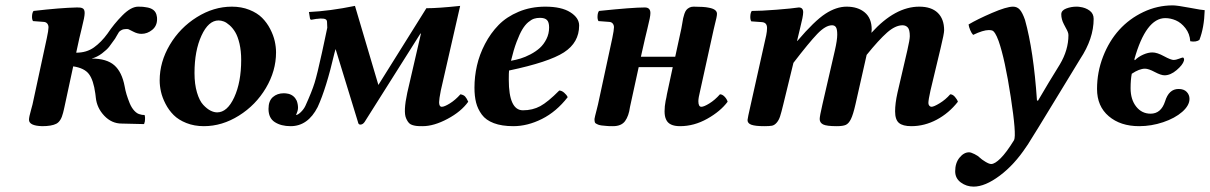

<svg xmlns="http://www.w3.org/2000/svg" viewBox="-20 -464 4544 721"><path d="M511.2 -336.9Q496.1 -336.9 480.5 -345.2Q464.8 -353.5 462.9 -354Q460.9 -355 454.1 -355Q443.8 -355 436.8 -351.3Q429.7 -347.7 426.8 -343.8Q423.8 -339.8 419.2 -331.1Q414.6 -322.3 412.1 -318.8Q398.9 -299.8 390.1 -288.6Q381.3 -277.3 363 -263.4Q344.7 -249.5 324.2 -244.1Q380.4 -244.1 409.2 -219Q438 -193.8 448.2 -139.2Q450.7 -124.5 455.3 -109.1Q460 -93.8 467 -76.4Q474.1 -59.1 484.9 -47.6Q495.6 -36.1 507.8 -34.2Q511.7 -32.2 522.9 -32.2Q525.9 -24.4 523.9 -7.8Q522 0 521 2L437 0Q399.4 0 371.6 -29.3Q343.8 -58.6 339.8 -97.2Q339.4 -99.6 338.9 -105Q338.4 -110.4 337.9 -112.8Q331.1 -163.1 314 -185.8Q296.9 -208.5 254.9 -214.8L222.2 -63Q221.2 -59.1 219.5 -51Q217.8 -43 216.8 -40Q209 -8.3 191.4 0.7Q173.8 9.8 138.2 9.8Q88.9 8.3 88.9 -14.2Q88.9 -19.5 90.8 -28.6Q92.8 -37.6 96.7 -51.8Q100.6 -65.9 102.1 -71.8L155.8 -320.8Q162.1 -350.1 162.1 -360.8V-361.8Q162.1 -369.6 157.5 -375.5Q152.8 -381.3 144 -381.8L104 -384.8Q99.6 -391.1 100.3 -404.1Q101.1 -417 106 -422.9Q206.1 -434.6 269 -436Q276.9 -436 281 -435.5Q285.2 -435.1 289.6 -433.1Q293.9 -431.2 295.9 -426.8Q297.9 -422.4 297.9 -415Q297.9 -407.2 295.2 -393.8Q292.5 -380.4 286.4 -355.5Q280.3 -330.6 277.8 -319.8L266.1 -266.1Q305.2 -266.1 332.8 -285.9Q360.4 -305.7 383.8 -337.9Q407.7 -374 439.9 -406.5Q472.2 -439 499 -439Q519 -439 526.9 -437Q564.9 -432.6 568.8 -402.8Q569.8 -399.9 569.8 -392.1Q569.8 -366.7 551.5 -351.8Q533.2 -336.9 511.2 -336.9Z M800.8 -387.2Q762.7 -387.2 736.6 -330.3Q710.4 -273.4 710.4 -189.9Q710.4 -147.9 719.7 -116.7Q729 -85.4 743.2 -70.3Q757.3 -55.2 770.5 -48.6Q783.7 -42 795.4 -42Q833.5 -42 859.6 -98.6Q885.7 -155.3 885.7 -238.8Q885.7 -272.9 879.4 -300Q873 -327.1 863.5 -343Q854 -358.9 842 -369.4Q830.1 -379.9 820.1 -383.5Q810.1 -387.2 800.8 -387.2ZM745.6 9.8Q709.5 9.8 679.9 -2Q650.4 -13.7 632.1 -32Q613.8 -50.3 601.6 -74Q589.4 -97.7 584.5 -119.6Q579.6 -141.6 579.6 -162.1Q579.6 -231.4 617.7 -295.7Q655.8 -359.9 719 -399.4Q782.2 -439 850.6 -439Q886.7 -439 916.3 -427.2Q945.8 -415.5 964.1 -397.2Q982.4 -378.9 994.6 -355.2Q1006.8 -331.5 1011.7 -309.6Q1016.6 -287.6 1016.6 -267.1Q1016.6 -197.8 978.5 -133.5Q940.4 -69.3 877.2 -29.8Q814 9.8 745.6 9.8Z M1127 -66.9Q1151.4 -120.6 1161.4 -153.1Q1171.4 -185.5 1189 -266.1Q1192.4 -281.2 1199 -312.7Q1205.6 -344.2 1209 -359.9L1208 -382.8Q1207.5 -392.1 1195.8 -393.8Q1184.1 -395.5 1169.9 -393.1H1168L1150.9 -390.1Q1145.5 -388.7 1144 -395L1140.1 -418.9Q1217.3 -422.4 1313 -441.9L1400.9 -145L1581.1 -433.1Q1624.5 -433.1 1708 -441.9L1635.3 -124Q1628.9 -91.3 1628.9 -80.1Q1628.9 -63 1639.2 -63Q1648.9 -63 1669.4 -75.7Q1689.9 -88.4 1709 -109.9Q1720.7 -107.9 1726.6 -101.6Q1732.4 -95.2 1738.3 -82Q1711.9 -44.9 1660.6 -17.6Q1609.4 9.8 1566.9 9.8Q1549.8 9.8 1543 8.8Q1525.4 6.3 1518.1 0Q1510.7 -6.3 1504.9 -20Q1494.1 -44.4 1509.3 -115.2L1561 -338.9L1558.1 -336.9L1349.1 -5.9Q1342.3 3.9 1333 3.9Q1325.7 3.9 1324.2 -5.9L1240.2 -279.8L1236.3 -266.1Q1205.1 -131.8 1172.9 -62Q1136.2 9.8 1071.3 9.8Q1035.6 9.8 1012 -5.4Q988.3 -20.5 988.3 -55.2Q988.3 -85 1004.6 -99.4Q1021 -113.8 1045.9 -113.8Q1053.2 -113.8 1063 -111.8Q1084.5 -106.4 1094.2 -85.9Q1099.1 -72.8 1099.1 -59.1Q1099.1 -53.7 1097.2 -46.9Q1095.2 -40 1093.3 -36.1L1091.3 -32.2Q1098.6 -32.2 1109.9 -43.2Q1121.1 -54.2 1127 -66.9Z M2042 -360.8Q2042 -380.9 2033.9 -388.9Q2025.9 -397 2007.8 -397Q1995.6 -397 1985.6 -393.8Q1975.6 -390.6 1963.6 -380.6Q1951.7 -370.6 1941.4 -353.5Q1931.2 -336.4 1919.9 -306.6Q1908.7 -276.9 1898.9 -235.8Q1916.5 -238.8 1934.3 -244.1Q1952.1 -249.5 1972.2 -260Q1992.2 -270.5 2007.1 -283.9Q2022 -297.4 2032 -317.4Q2042 -337.4 2042 -360.8ZM1891.6 -199.2Q1890.6 -191.4 1890.6 -165Q1890.6 -49.8 1943.8 -49.8Q1980 -49.8 2008.8 -65.4Q2037.6 -81.1 2080.1 -124Q2088.9 -124 2098.4 -116Q2107.9 -107.9 2111.8 -99.1Q2069.3 -44.4 2015.1 -17.3Q1960.9 9.8 1907.7 9.8Q1864.3 9.8 1834.5 -1.5Q1804.7 -12.7 1789.3 -33.7Q1773.9 -54.7 1767.8 -78.9Q1761.7 -103 1761.7 -134.8Q1761.7 -176.3 1771 -217.5Q1780.3 -258.8 1801.3 -299.1Q1822.3 -339.4 1852.3 -370.1Q1882.3 -400.9 1927.7 -419.9Q1973.1 -439 2027.8 -439Q2088.4 -439 2121.6 -418Q2154.8 -397 2154.8 -368.2Q2154.8 -304.2 2097.7 -267.3Q2040.5 -230.5 1891.6 -199.2Z M2225.6 -71.8 2279.3 -320.8Q2285.6 -351.1 2285.6 -361.8Q2285.6 -369.6 2281 -375.5Q2276.4 -381.3 2267.6 -381.8L2227.5 -384.8Q2223.1 -391.1 2223.9 -404.1Q2224.6 -417 2229.5 -422.9Q2355 -436 2401.4 -436Q2422.4 -436 2422.4 -415Q2422.4 -407.2 2419.7 -393.8Q2417 -380.4 2410.9 -355.5Q2404.8 -330.6 2402.3 -319.8L2386.7 -251H2515.6L2538.6 -356.9Q2540 -363.3 2542 -376Q2543.9 -388.7 2545.4 -395.5Q2546.9 -402.3 2550 -411.9Q2553.2 -421.4 2557.4 -426.5Q2561.5 -431.6 2568.4 -435.3Q2575.2 -439 2584.5 -439Q2624 -439 2641.6 -435.1Q2672.4 -429.7 2672.4 -412.1Q2672.4 -406.7 2670.2 -396.2Q2668 -385.7 2664.3 -371.6Q2660.6 -357.4 2659.7 -352.1L2609.4 -124Q2602.5 -96.2 2602.5 -84Q2602.5 -63 2613.8 -63Q2623.5 -63 2644 -75.7Q2664.6 -88.4 2683.6 -109.9Q2692.4 -109.9 2700.9 -101.1Q2709.5 -92.3 2712.4 -82Q2685.5 -45.9 2636 -18.1Q2586.4 9.8 2533.7 9.8Q2492.2 9.8 2481.4 -15.1Q2475.6 -26.9 2475.6 -45.9Q2475.6 -64.9 2479.5 -85Q2482.9 -99.1 2484.4 -109.9L2506.3 -211.9H2378.4L2345.7 -62Q2341.3 -28.8 2327.4 -9.5Q2313.5 9.8 2281.7 9.8Q2263.2 9.8 2256.3 8.8Q2235.8 7.8 2225.8 3.9Q2215.8 0 2214.1 -4.2Q2212.4 -8.3 2212.4 -17.1Q2212.4 -19 2214.8 -28.8Q2217.3 -38.6 2220.7 -52Q2224.1 -65.4 2225.6 -71.8Z M2975.1 -318.8 2973.1 -310.1H2974.1Q3038.6 -385.7 3079.6 -412.4Q3120.6 -439 3159.2 -439Q3201.7 -439 3227.5 -417.2Q3253.4 -395.5 3253.4 -353Q3253.4 -346.7 3252.4 -340.8Q3341.3 -439 3432.1 -439Q3477.5 -439 3501.5 -415.8Q3525.4 -392.6 3525.4 -350.1Q3525.4 -337.9 3512.2 -283.2L3474.1 -124Q3466.3 -88.9 3466.3 -77.1Q3466.3 -71.3 3469.7 -67.1Q3473.1 -63 3478 -63Q3486.8 -63 3508.8 -76.4Q3530.8 -89.8 3548.3 -109.9Q3557.6 -109.9 3565.9 -100.3Q3574.2 -90.8 3577.1 -82Q3543.5 -39.1 3497.6 -14.6Q3451.7 9.8 3402.3 9.8Q3370.1 9.8 3355.7 -2.4Q3341.3 -14.6 3341.3 -45.9Q3341.3 -75.7 3350.1 -115.2L3387.2 -274.9Q3396.5 -315.4 3396.5 -328.1Q3396.5 -352.5 3388.9 -360.8Q3381.3 -369.1 3369.1 -369.1Q3342.3 -369.1 3311 -341.6Q3279.8 -314 3234.4 -257.8L3192.4 -71.8Q3183.6 -33.2 3175.3 -16.6Q3167 0 3156.2 4.9Q3145.5 9.8 3122.1 9.8Q3083.5 9.8 3070.8 3.2Q3058.1 -3.4 3058.1 -17.1Q3058.1 -27.3 3068.4 -71.8L3115.2 -274.9Q3124 -313.5 3124 -334Q3124 -354.5 3119.1 -361.8Q3114.3 -369.1 3104.5 -369.1Q3080.1 -369.1 3048.8 -336.4Q3017.6 -303.7 2959.5 -228L2921.4 -71.8Q2914.1 -41.5 2909.4 -27.1Q2904.8 -12.7 2896.5 -3.2Q2888.2 6.3 2878.7 8.1Q2869.1 9.8 2850.1 9.8Q2816.9 9.8 2802 4.6Q2787.1 -0.5 2787.1 -13.2Q2787.1 -18.6 2799.3 -71.8L2857.4 -332Q2860.4 -346.7 2860.4 -358.9Q2860.4 -379.4 2841.3 -380.9L2801.3 -383.8Q2796.9 -390.1 2797.6 -403.6Q2798.3 -417 2803.2 -422.9Q2836.9 -422.9 2895.8 -427.5Q2954.6 -432.1 2979.5 -436Q2996.1 -436 2996.1 -418Q2996.1 -410.2 2993.2 -395.5Q2990.2 -380.9 2984.1 -356.2Q2978 -331.5 2975.1 -318.8Z M3717.3 -337.9Q3712.4 -346.2 3707.8 -348.6Q3703.1 -351.1 3693.4 -351.1Q3671.9 -351.1 3634.3 -333Q3628.4 -338.9 3623.3 -351.1Q3618.2 -363.3 3617.2 -372.1Q3649.9 -391.6 3704.8 -415.3Q3759.8 -439 3784.2 -439Q3799.8 -439 3809.8 -427.5Q3819.8 -416 3829.1 -389.2Q3861.3 -273.9 3874 -86.9L3877.9 -85.9Q3918 -154.8 3960 -222.2Q3992.2 -276.4 3992.2 -332Q3992.2 -337.9 3989.7 -344.2Q3987.3 -350.6 3982.2 -359.4Q3977.1 -368.2 3975.1 -373Q3965.3 -391.6 3965.3 -410.2Q3965.3 -424.8 3983.6 -431.9Q4002 -439 4022 -439Q4031.2 -439 4035.2 -438Q4056.2 -435.5 4071.5 -424.3Q4086.9 -413.1 4086.9 -393.1Q4086.9 -318.8 4036.1 -242.2Q4010.3 -199.7 3958.3 -114.5Q3906.2 -29.3 3880.4 13.2L3845.2 69.8Q3844.7 70.8 3840.6 77.4Q3836.4 84 3834 86.9Q3789.1 154.8 3734.1 195.8Q3679.2 236.8 3636.2 236.8Q3609.4 236.8 3588.1 221.2Q3566.9 205.6 3566.9 179.2Q3566.9 147.9 3583.3 127.9Q3599.6 107.9 3619.1 107.9Q3626 107.9 3639.6 114.7Q3653.3 121.6 3659.2 127.9Q3665.5 134.3 3679.9 143.1Q3694.3 151.9 3702.1 151.9Q3715.8 151.9 3737.5 130.4Q3759.3 108.9 3788.1 62Q3797.4 42.5 3775.6 -99.6Q3753.9 -241.7 3730 -310.1Q3722.7 -329.6 3717.3 -337.9Z M4099.6 -129.9Q4099.6 -193.4 4122.3 -251.7Q4145 -310.1 4183.1 -352.1Q4221.2 -394 4273.7 -418.9Q4326.2 -443.8 4383.8 -443.8Q4400.4 -443.8 4447.8 -434.8Q4495.1 -425.8 4503.9 -425.8Q4502 -359.9 4483.9 -314Q4471.2 -305.2 4449.7 -309.1Q4447.8 -337.4 4431.6 -358.2Q4415.5 -378.9 4395.5 -387.5Q4375.5 -396 4356 -396Q4283.2 -396 4239.7 -241.2L4241.7 -237.8Q4254.9 -251 4273.2 -259Q4291.5 -267.1 4307.6 -267.1Q4325.2 -267.1 4351.1 -252.9Q4377 -238.8 4387.7 -238.8Q4395 -238.8 4407.2 -243.4Q4419.4 -248 4421.9 -248Q4424.3 -248 4425.8 -244.4Q4427.2 -240.7 4425.8 -235.8Q4421.4 -220.2 4398.4 -200.7Q4375.5 -181.2 4353 -181.2Q4339.8 -181.2 4316.4 -193.6Q4293 -206.1 4279.8 -206.1Q4258.3 -206.1 4230 -187Q4225.6 -164.6 4225.6 -132.8Q4225.6 -90.3 4246.6 -63.7Q4267.6 -37.1 4300.8 -37.1Q4339.8 -37.1 4355 -83Q4369.1 -129.9 4405.8 -129.9Q4425.8 -129.9 4436.3 -118.9Q4446.8 -107.9 4446.8 -92.8Q4446.8 -67.9 4419.4 -43.9Q4392.1 -20 4347.9 -5.1Q4303.7 9.8 4257.8 9.8Q4187.5 9.8 4143.6 -27.6Q4099.6 -64.9 4099.6 -129.9Z"/></svg>

Font: Common Serif
Style: Bold Italic
Weight: 700
Italic angle: -12°
Designer: Philipp H. Poll, Khaled Hosny
Foundry: Stefan Peev, Context Ltd.
Version: Version 1.026